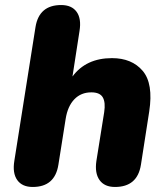

<svg xmlns="http://www.w3.org/2000/svg" viewBox="-20 -734 664 763"><path d="M110 9Q68 9 48.5 -18.5Q29 -46 37 -95L121 -626Q135 -714 223 -714Q265 -714 284.5 -687Q304 -660 296 -611L268 -430Q322 -503 425 -503Q504 -503 547 -452.5Q590 -402 573 -291L540 -79Q526 9 437 9Q395 9 375.5 -18.5Q356 -46 363 -94L394 -288Q400 -327 388.5 -347Q377 -367 343 -367Q302 -367 275.5 -339.5Q249 -312 241 -262L212 -79Q198 9 110 9Z"/></svg>

Font: Nunito Black
Style: Italic
Weight: 900
Italic angle: -9°
Designer: Vernon Adams
Foundry: Vernon Adams
Version: Version 3.601; ttfautohint (v1.8.2.53-6de2)